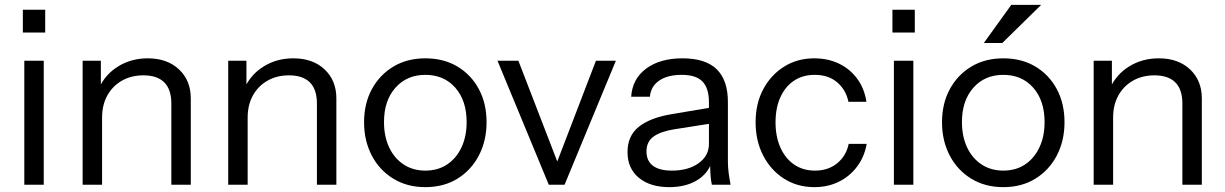

<svg xmlns="http://www.w3.org/2000/svg" viewBox="-20 -760 5039 790"><path d="M80 0V-510H160V0ZM74 -626V-720H166V-626Z M320 0V-510H395V-390H400V0ZM685 0V-334Q685 -392 656 -421Q627 -450 570 -450Q520 -450 481.5 -428Q443 -406 421.5 -367Q400 -328 400 -276L387 -397Q413 -454 466.5 -487Q520 -520 588 -520Q668 -520 716.5 -474.5Q765 -429 765 -355V0Z M919 0V-510H994V-390H999V0ZM1284 0V-334Q1284 -392 1255 -421Q1226 -450 1169 -450Q1119 -450 1080.5 -428Q1042 -406 1020.5 -367Q999 -328 999 -276L986 -397Q1012 -454 1065.5 -487Q1119 -520 1187 -520Q1267 -520 1315.5 -474.5Q1364 -429 1364 -355V0Z M1730 10Q1655 10 1598 -25Q1541 -60 1509.5 -120.5Q1478 -181 1478 -257Q1478 -334 1510 -393Q1542 -452 1598.5 -486Q1655 -520 1730 -520Q1806 -520 1862.5 -486Q1919 -452 1950.5 -393Q1982 -334 1982 -257Q1982 -181 1950.5 -120.5Q1919 -60 1862.5 -25Q1806 10 1730 10ZM1730 -58Q1782 -58 1820 -83.5Q1858 -109 1879 -154Q1900 -199 1900 -258Q1900 -346 1853.5 -399Q1807 -452 1730 -452Q1654 -452 1607 -399Q1560 -346 1560 -258Q1560 -199 1581 -154Q1602 -109 1640.5 -83.5Q1679 -58 1730 -58Z M2238 0 2027 -510H2113L2289 -54H2257L2432 -510H2514L2303 0Z M2909 0Q2905 -17 2903.5 -39Q2902 -61 2902 -95H2897V-339Q2897 -397 2870.5 -424.5Q2844 -452 2785 -452Q2727 -452 2692.5 -428.5Q2658 -405 2654 -362H2577Q2582 -436 2639 -478Q2696 -520 2788 -520Q2883 -520 2929 -475Q2975 -430 2975 -340V-95Q2975 -73 2978 -49.5Q2981 -26 2986 0ZM2734 10Q2655 10 2608.5 -28.5Q2562 -67 2562 -134Q2562 -201 2608 -238Q2654 -275 2742 -290L2920 -320V-254L2754 -228Q2698 -219 2669 -198Q2640 -177 2640 -137Q2640 -98 2666.5 -78Q2693 -58 2745 -58Q2812 -58 2854.5 -88.5Q2897 -119 2897 -168L2910 -97Q2894 -46 2847.5 -18Q2801 10 2734 10Z M3331 10Q3261 10 3206.5 -24.5Q3152 -59 3120.5 -119.5Q3089 -180 3089 -257Q3089 -334 3120.5 -393Q3152 -452 3206.5 -486Q3261 -520 3330 -520Q3387 -520 3432.5 -498Q3478 -476 3507.5 -435.5Q3537 -395 3545 -341H3471Q3461 -390 3425 -421Q3389 -452 3332 -452Q3283 -452 3247 -428Q3211 -404 3191 -360Q3171 -316 3171 -257Q3171 -198 3191 -153Q3211 -108 3247.5 -83Q3284 -58 3333 -58Q3388 -58 3425 -88.5Q3462 -119 3472 -168H3546Q3537 -115 3506.5 -74.5Q3476 -34 3431 -12Q3386 10 3331 10Z M3658 0V-510H3738V0ZM3652 -626V-720H3744V-626Z M4108 10Q4033 10 3976 -25Q3919 -60 3887.5 -120.5Q3856 -181 3856 -257Q3856 -334 3888 -393Q3920 -452 3976.5 -486Q4033 -520 4108 -520Q4184 -520 4240.5 -486Q4297 -452 4328.5 -393Q4360 -334 4360 -257Q4360 -181 4328.5 -120.5Q4297 -60 4240.5 -25Q4184 10 4108 10ZM4108 -58Q4160 -58 4198 -83.5Q4236 -109 4257 -154Q4278 -199 4278 -258Q4278 -346 4231.5 -399Q4185 -452 4108 -452Q4032 -452 3985 -399Q3938 -346 3938 -258Q3938 -199 3959 -154Q3980 -109 4018.5 -83.5Q4057 -58 4108 -58ZM4104 -583H4028L4141 -740H4264Z M4480 0V-510H4555V-390H4560V0ZM4845 0V-334Q4845 -392 4816 -421Q4787 -450 4730 -450Q4680 -450 4641.5 -428Q4603 -406 4581.5 -367Q4560 -328 4560 -276L4547 -397Q4573 -454 4626.5 -487Q4680 -520 4748 -520Q4828 -520 4876.5 -474.5Q4925 -429 4925 -355V0Z"/></svg>

Font: Instrument Sans
Style: Regular
Weight: 400
Designer: Rodrigo Fuenzalida
Foundry: fragTYPE
Version: Version 1.000;gftools[0.9.28]